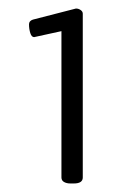

<svg xmlns="http://www.w3.org/2000/svg" viewBox="-20 -778 320 450"><path d="M124 -362V-705L60 -691Q54 -691 51 -700.5Q48 -710 48 -721Q48 -729 57 -732L158 -758Q164 -758 169 -754.5Q174 -751 174 -746V-362Q174 -348 153 -348H145Q136 -348 130 -351.5Q124 -355 124 -362Z"/></svg>

Font: Asap Condensed
Style: Regular
Weight: 400
Designer: Pablo Cosgaya
Foundry: Omnibus-Type
Version: Version 1.010; ttfautohint (v1.8)